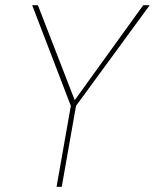

<svg xmlns="http://www.w3.org/2000/svg" viewBox="-20 -720 597 740"><path d="M198 0 253 -312 104 -700H126L268 -334L532 -700H557L273 -312L218 0Z"/></svg>

Font: DM Sans 17pt Thin
Style: Italic
Weight: 250
Italic angle: -10°
Version: Version 4.004;gftools[0.9.30]